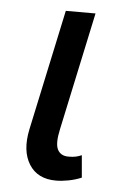

<svg xmlns="http://www.w3.org/2000/svg" viewBox="-44 -548 395 592"><g transform="rotate(5 153.5 -252.0)"><path d="M230 -6Q211 2 190 6Q169 10 151 10Q94 10 68 -31.5Q42 -73 56 -140L136 -514H228L150 -149Q140 -104 149.5 -85.5Q159 -67 183 -67Q197 -67 206 -69Q215 -71 224 -75Z"/></g></svg>

Font: Radio Canada
Style: Italic
Weight: 400
Italic angle: -12°
Designer: Charles Daoud, Etienne Aubert Bonn, Alexandre Saumier Demers, Jacques Le Bailly
Foundry: Radio-Canada
Version: Version 2.104;gftools[0.9.28.dev5+ged2979d]